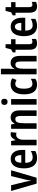

<svg xmlns="http://www.w3.org/2000/svg" viewBox="1620 -2420 810 4089"><g transform="rotate(-90 2024.5 -375.0)"><path d="M159 0 2 -543H125L199 -239Q213 -180 220 -117H224Q225 -139 230.5 -169Q236 -199 243 -230L320 -543H443L285 0Z M685 -552Q778 -552 827.5 -485.5Q877 -419 877 -308V-242H602Q604 -84 716 -84Q786 -84 853 -123V-27Q789 10 702 10Q593 10 538.5 -64.5Q484 -139 484 -268Q484 -406 536.5 -479Q589 -552 685 -552ZM687 -462Q650 -462 628 -429Q606 -396 603 -326H767Q767 -386 747 -424Q727 -462 687 -462Z M1208 -553Q1232 -553 1255 -547L1243 -428Q1225 -435 1197 -435Q1152 -435 1122.5 -393.5Q1093 -352 1093 -280V0H975V-543H1066L1083 -451H1089Q1107 -493 1137.5 -523Q1168 -553 1208 -553Z M1569 -553Q1640 -553 1679.5 -505Q1719 -457 1719 -360V0H1601V-332Q1601 -392 1585.5 -422.5Q1570 -453 1534 -453Q1484 -453 1464.5 -408.5Q1445 -364 1445 -268V0H1326V-543H1419L1433 -472H1440Q1459 -512 1492.5 -532.5Q1526 -553 1569 -553Z M1901 -753Q1966 -753 1966 -685Q1966 -651 1948.5 -634.5Q1931 -618 1901 -618Q1871 -618 1853 -634.5Q1835 -651 1835 -685Q1835 -753 1901 -753ZM1959 -543V0H1841V-543Z M2267 10Q2166 10 2113 -58.5Q2060 -127 2060 -269Q2060 -403 2114.5 -478Q2169 -553 2271 -553Q2311 -553 2343.5 -544.5Q2376 -536 2402 -520L2368 -428Q2346 -440 2325.5 -447Q2305 -454 2283 -454Q2181 -454 2181 -269Q2181 -89 2284 -89Q2312 -89 2339 -98.5Q2366 -108 2391 -125V-26Q2340 10 2267 10Z M2605 -760V-575Q2605 -518 2597 -472H2604Q2622 -512 2654.5 -532.5Q2687 -553 2728 -553Q2801 -553 2840 -504.5Q2879 -456 2879 -360V0H2760V-332Q2760 -394 2745 -423Q2730 -452 2696 -452Q2644 -452 2624.5 -406.5Q2605 -361 2605 -268V0H2486V-760Z M3178 -89Q3207 -89 3241 -103V-12Q3221 -2 3196 4Q3171 10 3142 10Q3077 10 3043.5 -29Q3010 -68 3010 -156V-449H2954V-508L3018 -542L3049 -661H3128V-543H3235V-449H3128V-161Q3128 -89 3178 -89Z M3500 -552Q3593 -552 3642.5 -485.5Q3692 -419 3692 -308V-242H3417Q3419 -84 3531 -84Q3601 -84 3668 -123V-27Q3604 10 3517 10Q3408 10 3353.5 -64.5Q3299 -139 3299 -268Q3299 -406 3351.5 -479Q3404 -552 3500 -552ZM3502 -462Q3465 -462 3443 -429Q3421 -396 3418 -326H3582Q3582 -386 3562 -424Q3542 -462 3502 -462Z M3967 -89Q3996 -89 4030 -103V-12Q4010 -2 3985 4Q3960 10 3931 10Q3866 10 3832.5 -29Q3799 -68 3799 -156V-449H3743V-508L3807 -542L3838 -661H3917V-543H4024V-449H3917V-161Q3917 -89 3967 -89Z"/></g></svg>

Font: Avrile Sans Condensed SemiBold
Style: Regular
Weight: 600
Width: 3
Designer: Monotype Design Team
Foundry: Monotype Imaging Inc.
Version: Version 2.001;September 10, 2019;FontCreator 11.5.0.2425 64-